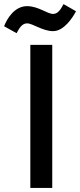

<svg xmlns="http://www.w3.org/2000/svg" viewBox="-70 -913 391 937"><path d="M185 4H78V-694H185ZM189 -761C138 -761 90 -799 62 -799C38 -799 24 -776 11 -751L-50 -785C-35 -824 2 -883 62 -883C117 -883 161 -845 189 -845C213 -845 227 -868 240 -893L301 -858C284 -826 242 -761 189 -761Z"/></svg>

Font: Repo Medium
Style: Regular
Weight: 500
Designer: Stefan Peev
Foundry: Context Ltd
Version: Version 1.502